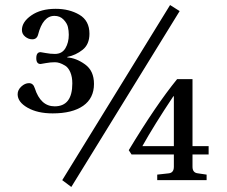

<svg xmlns="http://www.w3.org/2000/svg" viewBox="-20 -715 900 762"><path d="M227 0 655 -695 693 -671 263 27ZM50 -341Q50 -358 64.5 -371.5Q79 -385 95 -385Q112 -385 118 -365Q141 -293 197 -293Q267 -293 267 -384Q267 -410 259 -428.5Q251 -447 238.5 -454.5Q226 -462 216.5 -465Q207 -468 198 -468Q180 -468 161.5 -464.5Q143 -461 141 -461Q124 -461 124 -484Q124 -508 141 -508Q143 -508 161.5 -504.5Q180 -501 198 -501Q226 -501 239.5 -523.5Q253 -546 253 -577Q253 -593 249.5 -608Q246 -623 232 -637.5Q218 -652 196 -652Q150 -652 131 -577Q126 -559 108 -559Q93 -559 80 -569.5Q67 -580 67 -596Q67 -628 104.5 -654Q142 -680 201 -680Q255 -680 295 -656.5Q335 -633 335 -581Q335 -539 308 -517.5Q281 -496 247 -489V-487Q282 -485 317.5 -459.5Q353 -434 353 -382Q353 -325 310 -295Q267 -265 189 -265Q129 -265 89.5 -287.5Q50 -310 50 -341ZM545 -135H670V-333H668Q592 -219 545 -135ZM491 -119Q599 -298 683 -401H744V-135H808V-102H744V-53Q744 -29 766 -27L800 -22V0H604V-22L649 -27Q670 -29 670 -53V-102H502Z"/></svg>

Font: Heuristica
Style: Regular
Weight: 400
Version: Version 1.0.1 ; ttfautohint (v1.4.1)